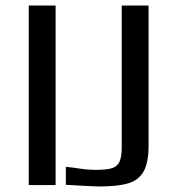

<svg xmlns="http://www.w3.org/2000/svg" viewBox="-20 -669 641 694"><path d="M84 -649H181V0H84ZM218 -1V-66L245 -63Q293 -55 325 -55Q365 -55 384.5 -61Q404 -67 412 -84.5Q420 -102 420 -139V-649H517V-143Q517 -82 499.5 -50Q482 -18 444 -6.5Q406 5 337 5Q320 5 218 -1Z"/></svg>

Font: Play
Style: Regular
Weight: 400
Designer: Jonas Hecksher (Cyrillic expansion: Cyreal)
Foundry: Jonas Hecksher, Playtype, e-types AS
Version: Version 2.101; ttfautohint (v1.5.65-e2d9)